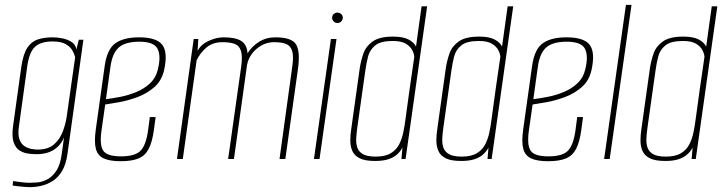

<svg xmlns="http://www.w3.org/2000/svg" viewBox="-20 -656 2989 792"><path d="M103 116Q94 116 82.5 115Q71 114 60.5 113Q50 112 42.5 111Q35 110 32 109L34 91Q45 92 64.5 95Q84 98 102 98Q114 98 133.5 96.5Q153 95 174 84.5Q195 74 212 49Q229 24 235 -23L244 -89Q234 -65 217 -49.5Q200 -34 178.5 -27Q157 -20 131 -20Q115 -20 96 -22.5Q77 -25 60.5 -35.5Q44 -46 36 -70Q28 -94 34 -137L68 -381Q76 -434 93 -459.5Q110 -485 136.5 -493.5Q163 -502 197 -502Q218 -502 239 -497.5Q260 -493 276 -482.5Q292 -472 295 -452L305 -492H324L258 -19Q252 22 236.5 48.5Q221 75 199 89.5Q177 104 152 110Q127 116 103 116ZM135 -39Q179 -39 203.5 -61Q228 -83 240 -116Q252 -149 256 -181L290 -420Q287 -433 278.5 -448Q270 -463 251 -474Q232 -485 197 -485Q148 -485 124 -462.5Q100 -440 92 -380L58 -134Q53 -100 60.5 -80.5Q68 -61 82 -52.5Q96 -44 110.5 -41.5Q125 -39 135 -39Z M478 9Q433 9 408 -2.5Q383 -14 375.5 -42Q368 -70 375 -121L412 -385Q422 -454 456.5 -478Q491 -502 554 -502Q626 -502 649.5 -471Q673 -440 657 -367Q647 -323 616.5 -296.5Q586 -270 547 -255.5Q508 -241 471.5 -234.5Q435 -228 414 -225L399 -120Q390 -59 405.5 -35Q421 -11 479 -11Q538 -11 560.5 -35Q583 -59 591 -120L598 -173H622L615 -121Q608 -70 593.5 -42Q579 -14 551.5 -2.5Q524 9 478 9ZM417 -247Q443 -250 476.5 -256.5Q510 -263 542.5 -276.5Q575 -290 599 -312.5Q623 -335 631 -369Q645 -425 630 -454.5Q615 -484 555 -484Q498 -484 471 -461Q444 -438 436 -383Z M710 0 779 -495H798L795 -446Q809 -473 841 -487.5Q873 -502 902 -502Q953 -502 976 -486.5Q999 -471 1001 -436Q1019 -465 1048.5 -483.5Q1078 -502 1116 -502Q1185 -502 1202 -471.5Q1219 -441 1209 -371L1157 0H1133L1185 -377Q1192 -422 1185.5 -444.5Q1179 -467 1160.5 -474.5Q1142 -482 1111 -482Q1071 -482 1039 -455Q1007 -428 999 -388L945 0H921L975 -382Q981 -426 973.5 -447.5Q966 -469 946.5 -475.5Q927 -482 898 -482Q857 -482 831 -459.5Q805 -437 791 -407L734 0Z M1275 0 1345 -495H1368L1298 0ZM1372 -561Q1363 -561 1356.5 -567.5Q1350 -574 1350 -583Q1350 -592 1356.5 -598Q1363 -604 1372 -604Q1381 -604 1387.5 -598Q1394 -592 1394 -583Q1394 -574 1387.5 -567.5Q1381 -561 1372 -561Z M1527 8Q1486 8 1464 -3Q1442 -14 1433.5 -33Q1425 -52 1425 -76Q1425 -100 1429 -125L1464 -375Q1469 -407 1479.5 -436.5Q1490 -466 1518 -485.5Q1546 -505 1601 -505Q1642 -505 1664.5 -493.5Q1687 -482 1696 -464L1719 -630H1742L1653 0H1636L1640 -47Q1632 -32 1618.5 -19.5Q1605 -7 1583 0.5Q1561 8 1527 8ZM1530 -10Q1569 -10 1592 -24Q1615 -38 1626.5 -60.5Q1638 -83 1643.5 -109.5Q1649 -136 1652 -160Q1661 -226 1670 -291Q1679 -356 1689 -422Q1688 -435 1680 -450Q1672 -465 1653.5 -476Q1635 -487 1600 -487Q1550 -487 1527.5 -468.5Q1505 -450 1498 -422Q1491 -394 1487 -365L1454 -131Q1451 -109 1449.5 -87.5Q1448 -66 1453.5 -48.5Q1459 -31 1476.5 -20.5Q1494 -10 1530 -10Z M1882 8Q1841 8 1819 -3Q1797 -14 1788.5 -33Q1780 -52 1780 -76Q1780 -100 1784 -125L1819 -375Q1824 -407 1834.5 -436.5Q1845 -466 1873 -485.5Q1901 -505 1956 -505Q1997 -505 2019.5 -493.5Q2042 -482 2051 -464L2074 -630H2097L2008 0H1991L1995 -47Q1987 -32 1973.5 -19.5Q1960 -7 1938 0.5Q1916 8 1882 8ZM1885 -10Q1924 -10 1947 -24Q1970 -38 1981.5 -60.5Q1993 -83 1998.5 -109.5Q2004 -136 2007 -160Q2016 -226 2025 -291Q2034 -356 2044 -422Q2043 -435 2035 -450Q2027 -465 2008.5 -476Q1990 -487 1955 -487Q1905 -487 1882.5 -468.5Q1860 -450 1853 -422Q1846 -394 1842 -365L1809 -131Q1806 -109 1804.5 -87.5Q1803 -66 1808.5 -48.5Q1814 -31 1831.5 -20.5Q1849 -10 1885 -10Z M2241 9Q2196 9 2171 -2.5Q2146 -14 2138.5 -42Q2131 -70 2138 -121L2175 -385Q2185 -454 2219.5 -478Q2254 -502 2317 -502Q2389 -502 2412.5 -471Q2436 -440 2420 -367Q2410 -323 2379.5 -296.5Q2349 -270 2310 -255.5Q2271 -241 2234.5 -234.5Q2198 -228 2177 -225L2162 -120Q2153 -59 2168.5 -35Q2184 -11 2242 -11Q2301 -11 2323.5 -35Q2346 -59 2354 -120L2361 -173H2385L2378 -121Q2371 -70 2356.5 -42Q2342 -14 2314.5 -2.5Q2287 9 2241 9ZM2180 -247Q2206 -250 2239.5 -256.5Q2273 -263 2305.5 -276.5Q2338 -290 2362 -312.5Q2386 -335 2394 -369Q2408 -425 2393 -454.5Q2378 -484 2318 -484Q2261 -484 2234 -461Q2207 -438 2199 -383Z M2472 0 2562 -636H2585L2495 0Z M2724 8Q2683 8 2661 -3Q2639 -14 2630.5 -33Q2622 -52 2622 -76Q2622 -100 2626 -125L2661 -375Q2666 -407 2676.5 -436.5Q2687 -466 2715 -485.5Q2743 -505 2798 -505Q2839 -505 2861.5 -493.5Q2884 -482 2893 -464L2916 -630H2939L2850 0H2833L2837 -47Q2829 -32 2815.5 -19.5Q2802 -7 2780 0.5Q2758 8 2724 8ZM2727 -10Q2766 -10 2789 -24Q2812 -38 2823.5 -60.5Q2835 -83 2840.5 -109.5Q2846 -136 2849 -160Q2858 -226 2867 -291Q2876 -356 2886 -422Q2885 -435 2877 -450Q2869 -465 2850.5 -476Q2832 -487 2797 -487Q2747 -487 2724.5 -468.5Q2702 -450 2695 -422Q2688 -394 2684 -365L2651 -131Q2648 -109 2646.5 -87.5Q2645 -66 2650.5 -48.5Q2656 -31 2673.5 -20.5Q2691 -10 2727 -10Z"/></svg>

Font: Alumni Sans Thin
Style: Italic
Weight: 100
Italic angle: -8°
Designer: Robert E. Leuschke
Foundry: Robert E. Leuschke
Version: Version 1.016